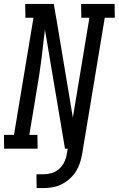

<svg xmlns="http://www.w3.org/2000/svg" viewBox="-47 -755 603 975"><path d="M139 200 138 130H173Q194 130 215 124Q236 118 253 103Q270 88 279.5 68Q289 48 292 28L297 0H283L181 -606Q181 -597 179.5 -588Q178 -579 177 -570L164 -459Q159 -418 152.5 -376.5Q146 -335 139 -294L102 -70H143L144 0H-26L-27 -70H24L123 -665H82L81 -735H226L241 -649L323 -158L407 -665H366L365 -735H535L536 -665H485L370 28Q366 51 358.5 73.5Q351 96 338 116.5Q325 137 305.5 154Q286 171 264.5 181.5Q243 192 220 196Q197 200 174 200Z"/></svg>

Font: Iosevka Curly Slab
Style: Italic
Weight: 400
Italic angle: -9°
Monospace: yes
Designer: Belleve Invis
Foundry: Belleve Invis
Version: Version 22.1.2; ttfautohint (v1.8.4)